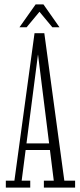

<svg xmlns="http://www.w3.org/2000/svg" viewBox="-20 -853 366 873"><path d="M6.5 0V-31.5H45.5L137 -702H181.5L272.5 -31.5H321.5V0H179.5V-31.5H224.5L153 -604H152.5L78.5 -31.5H117.5V0ZM85 -171V-201H217.5V-171ZM68.5 -729 142 -833H177.5L250.5 -729H218L159.5 -799.5L101 -729Z"/></svg>

Font: Imbue Thin 10pt ExtraLight
Style: Regular
Weight: 250
Version: Version 1.102